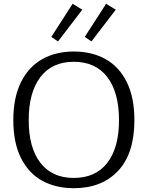

<svg xmlns="http://www.w3.org/2000/svg" viewBox="-20 -978 777 1010"><path d="M250 -784 362 -958 413 -927 285 -760ZM426 -784 538 -958 589 -927 461 -760ZM50 -346Q50 -464 90 -545Q130 -626 201.5 -666.5Q273 -707 369 -707Q464 -707 536 -666.5Q608 -626 647.5 -545Q687 -464 687 -346Q687 -170 601 -79Q515 12 369 12Q273 12 201.5 -27.5Q130 -67 90 -147.5Q50 -228 50 -346ZM606 -346Q606 -492 544.5 -572.5Q483 -653 368 -653Q254 -653 192.5 -572.5Q131 -492 131 -346Q131 -201 192.5 -121.5Q254 -42 368 -42Q483 -42 544.5 -121.5Q606 -201 606 -346Z"/></svg>

Font: Maitree
Style: Regular
Weight: 400
Designer: CadsonDemak Team
Foundry: CadsonDemak
Version: Version 1.001